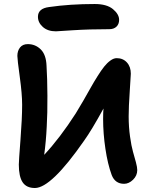

<svg xmlns="http://www.w3.org/2000/svg" viewBox="-20 -941 766 961"><path d="M259.8 -784.2Q218.8 -784.2 194.3 -806.2Q169.9 -828.1 169.9 -856.9Q169.9 -898.9 226.1 -905.8Q330.1 -920.9 454.1 -920.9Q514.6 -920.9 545.4 -895.3Q576.2 -869.6 576.2 -841.8Q576.2 -820.3 563 -807.6Q549.8 -794.9 526.9 -794.9Q426.8 -794.9 344.7 -789.6Q262.7 -784.2 259.8 -784.2ZM154.8 0Q112.3 0 93.3 -28.6Q74.2 -57.1 74.2 -117.2Q74.2 -134.8 82.5 -241.7Q90.8 -348.6 90.8 -417Q90.8 -470.2 78.9 -556.9Q66.9 -643.6 66.9 -661.1Q66.9 -686.5 80.3 -703.4Q93.8 -720.2 119.1 -720.2Q157.2 -720.2 184.1 -693.6Q210.9 -667 212.9 -611.8Q216.8 -551.3 217.3 -462.2Q217.8 -373 213.9 -307.1Q210.4 -233.4 201.2 -166Q279.8 -250 358.9 -373Q376 -400.4 397.7 -438.2Q419.4 -476.1 434.6 -503.2Q449.7 -530.3 468.3 -559.8Q486.8 -589.4 501.5 -607.7Q516.1 -626 532.5 -637.9Q548.8 -649.9 564 -649.9Q595.7 -649.9 615.2 -628.4Q634.8 -606.9 634.8 -571.8Q634.8 -562 629.4 -484.1Q624 -406.2 624 -358.9Q624 -305.2 630.9 -257.1Q637.7 -209 645.5 -181.9Q653.3 -154.8 660.2 -129.2Q667 -103.5 667 -89.8Q667 -62 646 -41.5Q625 -21 601.1 -21Q556.2 -21 539.1 -64.9Q519 -119.6 507.6 -196.3Q496.1 -272.9 496.1 -345.2Q496.1 -379.9 498 -397.9Q438.5 -289.1 400.9 -236.8Q236.3 0 154.8 0Z"/></svg>

Font: Shantell Sans Irregular
Style: Regular
Weight: 600
Designer: Stephen Nixon, Anya Danilova, Shantell Martin
Foundry: Arrow Type
Version: Version 1.006;[9816181b4]